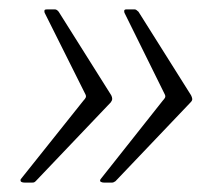

<svg xmlns="http://www.w3.org/2000/svg" viewBox="-20 -466 466 409"><path d="M158 -252Q161 -255 162.5 -258Q164 -261 162 -265L75 -439Q74 -443 75 -444.5Q76 -446 80 -446H97Q101 -446 105 -441L217 -263Q219 -259 219 -255.5Q219 -252 216 -248L56 -80Q55 -79 53.5 -78Q52 -77 48 -77H33Q28 -77 25.5 -78.5Q23 -80 24 -84L158 -252ZM327 -252Q330 -255 331.5 -258Q333 -261 331 -265L245 -439Q244 -443 245 -444.5Q246 -446 249 -446H267Q270 -446 275 -441L387 -263Q389 -259 389.5 -255.5Q390 -252 386 -248L226 -80Q224 -79 222.5 -78Q221 -77 218 -77H202Q198 -77 195 -78.5Q192 -80 194 -84L327 -252Z"/></svg>

Font: Libre Franklin Thin ExtraLight
Style: Italic
Weight: 250
Italic angle: -8°
Version: Version 3.000